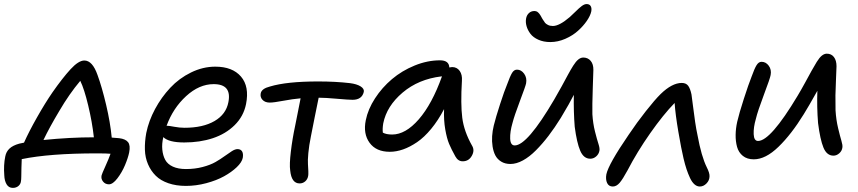

<svg xmlns="http://www.w3.org/2000/svg" viewBox="-44 -833 4224 945"><path d="M492.2 74.2Q474.1 74.2 463.1 60.5Q452.1 46.9 456.1 29.8Q458 22 474.6 -14.6Q491.2 -51.3 500 -76.2Q481.9 -78.1 433.1 -78.1Q200.7 -78.1 63 -49.8Q62 -32.2 61.5 -7.3Q61 17.6 60.8 35.2Q60.5 52.7 59.1 59.1Q57.6 73.2 46.6 82.5Q35.6 91.8 19 91.8Q-1 91.8 -11.5 74.2Q-22 56.6 -22.9 29.8Q-26.9 -20.5 -18.1 -63Q-13.7 -86.4 2.7 -101.8Q19 -117.2 50.8 -126Q56.6 -127 74.2 -130.9Q98.6 -185.5 138.2 -255.4Q177.7 -325.2 213.9 -377.9Q263.7 -449.2 303.2 -492.2Q342.8 -535.2 371.1 -535.2Q411.1 -535.2 436 -463.9Q457.5 -405.3 478.3 -317.4Q499 -229.5 505.9 -155.8Q531.2 -153.8 543 -152.8Q574.2 -148.9 586.4 -133.1Q598.6 -117.2 591.8 -83Q586.4 -56.2 571.3 -20.3Q556.2 15.6 533.7 44.9Q511.2 74.2 492.2 74.2ZM248 -287.1Q199.7 -206.5 169.9 -144Q301.8 -157.2 418 -157.2Q409.7 -232.4 390.1 -314Q370.6 -395.5 351.1 -435.1Q296.9 -370.6 248 -287.1Z M871.1 82Q822.8 82 784.7 68.8Q746.6 55.7 722.7 32Q698.7 8.3 684.6 -24.4Q670.4 -57.1 669.2 -95.9Q668 -134.8 675.8 -178.2Q688 -238.3 719.2 -296.4Q750.5 -354.5 794.2 -401.1Q837.9 -447.8 896.2 -476.3Q954.6 -504.9 1015.6 -504.9Q1100.1 -504.9 1142.1 -456.1Q1184.1 -407.2 1167 -320.8Q1154.8 -260.3 1110.8 -217Q1066.9 -173.8 1003.4 -152.8Q939.9 -131.8 862.8 -131.8Q786.1 -131.8 759.8 -158.2Q752 -125 754.9 -96.2Q757.8 -67.4 769.3 -46.1Q780.8 -24.9 806.9 -12.9Q833 -1 871.1 -1Q915 -1 953.1 -11Q991.2 -21 1016.4 -35.4Q1041.5 -49.8 1061.5 -64.5Q1081.5 -79.1 1097.4 -89.1Q1113.3 -99.1 1125 -99.1Q1140.6 -99.1 1147.5 -87.9Q1154.3 -76.7 1150.9 -56.2Q1146.5 -34.2 1121.1 -10Q1095.7 14.2 1058.6 34.7Q1021.5 55.2 971.2 68.6Q920.9 82 871.1 82ZM780.8 -213.9Q787.6 -213.9 814 -209Q840.3 -204.1 863.8 -204.1Q955.1 -204.1 1012 -237.3Q1068.8 -270.5 1080.1 -330.1Q1097.7 -418.9 1007.8 -418.9Q936.5 -418.9 872.1 -359.9Q807.6 -300.8 775.9 -213.9Z M1430.7 69.8Q1390.6 69.8 1384.3 5.9Q1379.9 -23.4 1387.5 -86.7Q1395 -149.9 1408.7 -213.9Q1415 -244.6 1423.8 -289.8Q1432.6 -335 1435.5 -349.1Q1396.5 -345.7 1349.9 -336.9Q1303.2 -328.1 1283.7 -328.1Q1260.7 -328.1 1248 -341.6Q1235.4 -355 1239.3 -374Q1244.1 -397 1284.7 -407.2Q1367.2 -432.1 1522.5 -432.1Q1607.9 -432.1 1678.7 -423.8Q1712.4 -419.4 1731 -407.7Q1749.5 -396 1746.6 -380.9Q1737.3 -341.8 1691.4 -341.8Q1671.9 -341.8 1614.3 -346.9Q1556.6 -352.1 1524.4 -352.1Q1518.1 -323.7 1504.6 -254.6Q1491.2 -185.5 1486.3 -162.1Q1477.1 -117.2 1473.6 -79.8Q1470.2 -42.5 1471.7 -25.4Q1473.1 -8.3 1473.6 9.5Q1474.1 27.3 1472.7 33.2Q1469.7 49.8 1458 59.8Q1446.3 69.8 1430.7 69.8Z M1874.5 -85.9Q1807.1 -85.9 1774.9 -130.4Q1742.7 -174.8 1756.3 -241.2Q1767.1 -295.4 1801.8 -348.9Q1836.4 -402.3 1885.3 -443.6Q1934.1 -484.9 1996.8 -510.5Q2059.6 -536.1 2121.6 -536.1Q2166 -536.1 2167.5 -501Q2177.2 -502.9 2181.2 -502.9Q2205.1 -502.9 2218.5 -484.1Q2231.9 -465.3 2229.5 -435.1Q2222.7 -320.3 2231.2 -253.4Q2239.7 -186.5 2279.3 -116.2Q2293.5 -93.3 2278.3 -66.2Q2263.2 -39.1 2233.4 -39.1Q2210.4 -39.1 2197.3 -63Q2177.7 -98.1 2166.5 -124.8Q2155.3 -151.4 2147.5 -196Q2139.6 -240.7 2141.6 -295.9Q2112.8 -240.7 2078.4 -199Q2043.9 -157.2 2008.8 -133.3Q1973.6 -109.4 1940.2 -97.7Q1906.7 -85.9 1874.5 -85.9ZM1842.3 -226.1Q1837.9 -199.2 1840.3 -180.2Q1856.9 -170.9 1886.2 -170.9Q1952.1 -170.9 2017.3 -245.8Q2082.5 -320.8 2131.3 -457H2128.4Q2015.6 -443.4 1937.5 -377.2Q1859.4 -311 1842.3 -226.1Z M2664.6 -626Q2631.3 -626 2605.7 -637.5Q2580.1 -648.9 2566.7 -666.7Q2553.2 -684.6 2547.6 -704.3Q2542 -724.1 2545.4 -742.2Q2548.3 -758.3 2559.3 -768.6Q2570.3 -778.8 2586.4 -778.8Q2590.3 -778.8 2593.8 -777.8Q2597.2 -776.9 2599.6 -775.6Q2602.1 -774.4 2605 -771.2Q2607.9 -768.1 2609.6 -766.4Q2611.3 -764.6 2614.3 -760Q2617.2 -755.4 2618.2 -753.7Q2619.1 -752 2622.3 -746.1Q2625.5 -740.2 2626.5 -738.8Q2634.3 -726.1 2638.7 -720.7Q2643.1 -715.3 2653.1 -710.2Q2663.1 -705.1 2677.2 -705.1Q2709 -705.1 2760.3 -749Q2769 -756.3 2787.8 -775.1Q2806.6 -793.9 2819.6 -803.5Q2832.5 -813 2843.3 -813Q2857.4 -813 2863.3 -803Q2869.1 -793 2866.2 -776.9Q2861.8 -755.9 2844.2 -730.2Q2826.7 -704.6 2800.5 -681.2Q2774.4 -657.7 2738 -641.8Q2701.7 -626 2664.6 -626ZM2468.3 -25.9Q2441.9 -25.9 2422.9 -37.6Q2403.8 -49.3 2394 -68.1Q2384.3 -86.9 2380.4 -112.1Q2376.5 -137.2 2378.2 -162.8Q2379.9 -188.5 2386.2 -214.8Q2396 -254.9 2417.5 -321Q2439 -387.2 2451.7 -417Q2466.3 -457.5 2476.1 -473.9Q2485.8 -490.2 2500.5 -490.2Q2521.5 -490.2 2535.9 -470Q2550.3 -449.7 2545.4 -422.9Q2543 -409.7 2515.1 -336.2Q2487.3 -262.7 2478.5 -228Q2465.8 -184.6 2467 -150.9Q2468.3 -117.2 2489.3 -117.2Q2551.3 -117.2 2683.6 -342.8Q2700.7 -371.6 2720.7 -408.4Q2740.7 -445.3 2752.4 -467Q2764.2 -488.8 2777.3 -509.8Q2790.5 -530.8 2802.5 -540.3Q2814.5 -549.8 2826.7 -549.8Q2849.6 -549.8 2863.3 -533.4Q2877 -517.1 2876.5 -488.8Q2876.5 -483.9 2873.5 -397.9Q2870.6 -312 2871.6 -271Q2874.5 -225.1 2884.5 -185.5Q2894.5 -146 2901.6 -124.3Q2908.7 -102.5 2906.2 -90.8Q2903.3 -74.7 2890.4 -63.2Q2877.4 -51.8 2861.3 -51.8Q2828.6 -51.8 2811.8 -91.1Q2794.9 -130.4 2784.7 -209Q2778.8 -281.7 2780.3 -366.2Q2761.2 -327.6 2716.3 -252.9Q2686 -204.1 2656 -164.8Q2626 -125.5 2594 -93.3Q2562 -61 2529.8 -43.5Q2497.6 -25.9 2468.3 -25.9Z M2972.2 85Q2952.1 85 2944.1 67.6Q2936 50.3 2940.4 24.9Q2951.2 -25.4 3050.3 -169.9Q3090.3 -229.5 3134.8 -285.9Q3179.2 -342.3 3207.5 -370.1Q3263.7 -424.8 3311.5 -424.8Q3333 -424.8 3343.3 -410.6Q3353.5 -396.5 3359.4 -368.2Q3361.8 -352.5 3366.9 -310.8Q3372.1 -269 3377.4 -232.7Q3382.8 -196.3 3389.2 -167Q3408.2 -63 3434.6 -9.8Q3449.2 19 3448.2 35.2Q3447.8 55.2 3433.1 70.1Q3418.5 85 3400.4 85Q3386.2 85 3374 74.2Q3361.8 63.5 3352.3 43.2Q3342.8 22.9 3335.2 0.2Q3327.6 -22.5 3320.3 -53.2Q3309.1 -100.1 3294.7 -184.8Q3280.3 -269.5 3276.4 -326.2Q3220.7 -269 3156.2 -177.2Q3091.8 -85.4 3044.4 5.9Q3021.5 48.3 3005.9 66.7Q2990.2 85 2972.2 85Z M3666 -48.8Q3633.3 -48.8 3612.3 -65.7Q3591.3 -82.5 3583.7 -110.1Q3576.2 -137.7 3576.7 -169.2Q3577.1 -200.7 3584.5 -233.9Q3593.8 -274.4 3617.2 -346.9Q3640.6 -419.4 3655.3 -456.1Q3669.4 -495.6 3679.7 -512.2Q3689.9 -528.8 3704.1 -528.8Q3725.6 -528.8 3739.7 -509.5Q3753.9 -490.2 3749 -463.9Q3746.6 -448.2 3715.8 -366.7Q3685.1 -285.2 3676.3 -248Q3664.1 -206.1 3665.5 -172.6Q3667 -139.2 3687 -139.2Q3748.5 -139.2 3881.3 -360.8Q3898.9 -390.1 3918.9 -426.8Q3939 -463.4 3950.9 -485.4Q3962.9 -507.3 3976.1 -528.6Q3989.3 -549.8 4001.2 -559.3Q4013.2 -568.8 4025.4 -568.8Q4047.9 -568.8 4060.5 -552.2Q4073.2 -535.6 4073.2 -506.8Q4073.2 -502.4 4070.6 -440.7Q4067.9 -378.9 4067.9 -363.8Q4067.9 -348.6 4068.4 -290Q4071.3 -242.7 4081.1 -202.1Q4090.8 -161.6 4097.4 -139.9Q4104 -118.2 4102.1 -106.9Q4100.1 -90.3 4086.9 -78.6Q4073.7 -66.9 4058.1 -66.9Q4025.4 -66.9 4009 -106.4Q3992.7 -146 3982.4 -227.1Q3976.1 -306.6 3979 -386.2Q3933.6 -305.2 3912.1 -271Q3851.1 -171.9 3787.6 -110.4Q3724.1 -48.8 3666 -48.8Z"/></svg>

Font: Shantell Sans Irregular Bouncy
Style: Italic
Weight: 400
Italic angle: -11.31°
Designer: Stephen Nixon, Anya Danilova, Shantell Martin
Foundry: Arrow Type
Version: Version 1.006;[9816181b4]